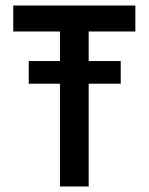

<svg xmlns="http://www.w3.org/2000/svg" viewBox="-20 -675 540 695"><path d="M84 -454H417V-372H84ZM28 -561V-655H470V-561H301V0H197V-561Z"/></svg>

Font: Lekton
Style: Bold
Weight: 700
Designer: Paolo Mazzetti, Luciano Perondi, Raffaele Flato, Elena Papassissa, Emilio Macchia, Michela Povoleri, Tobias Seemiller, R
Version: Version 34.000